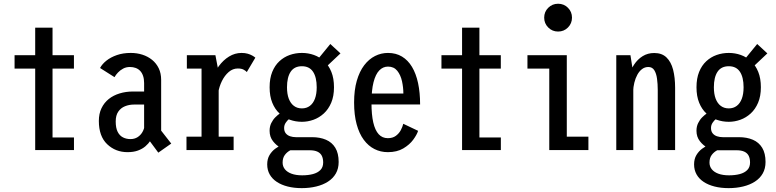

<svg xmlns="http://www.w3.org/2000/svg" viewBox="-20 -791 4090 1012"><path d="M56.8 -429.4V-500H369.7V-429.4ZM256.9 -66.3H369.9V0H165.5V-645H256.9Z M814.4 13.6 748.4 -75.6 800 -140.1 882.6 -34.3ZM742.6 -131.6 788.1 -78.7Q782.9 -64.9 772.6 -49.3Q762.4 -33.7 746.4 -19.9Q730.4 -6.1 707.2 2.4Q684 11 652.3 11Q589 11 545 -30.8Q501 -72.5 501 -153.6Q501 -191.6 514.9 -220.5Q528.7 -249.4 553.1 -269Q577.6 -288.6 610.6 -298.6Q643.6 -308.7 681.6 -308.7H750.8V-239.9H686.4Q660.9 -239.9 638.9 -231Q616.9 -222.2 603.4 -202.6Q589.9 -183 589.9 -150.6Q589.9 -116.4 600.3 -96Q610.7 -75.6 628.4 -66.8Q646 -57.9 667.7 -57.9Q689.2 -57.9 705.2 -68.1Q721.2 -78.3 730.8 -95.1Q740.4 -111.9 742.6 -131.6ZM669.1 -512Q701.9 -512 730.6 -502.8Q759.4 -493.5 781.8 -475.4Q804.1 -457.2 816.8 -430.8Q829.4 -404.3 829.4 -369.9V-77.4L739.6 -94.1V-353.3Q739.6 -375.1 734 -391.2Q728.5 -407.3 718.6 -417.6Q708.8 -427.9 695 -432.9Q681.3 -437.9 664.6 -437.9Q644.9 -437.9 629.1 -429.4Q613.2 -420.9 601.7 -408.6Q590.1 -396.4 583.6 -384.3L507.4 -432.6Q518.2 -453.3 540.9 -471.4Q563.5 -489.4 596 -500.7Q628.6 -512 669.1 -512Z M1083.9 -287.9Q1083.9 -329.9 1096.8 -369.8Q1109.7 -409.8 1133 -441.9Q1156.4 -474.1 1187.2 -493Q1218 -512 1253.3 -512Q1271.3 -512 1285.3 -508Q1299.3 -504 1309.5 -498.2Q1319.7 -492.5 1325.9 -487.1L1280.9 -411.3Q1274.8 -418.2 1263.6 -424.1Q1252.5 -430 1233.5 -430Q1206.9 -430 1185.5 -411.5Q1164 -392.9 1149.6 -363.7Q1135.3 -334.5 1130.4 -302.6ZM1132.6 -70.6H1211.4V0H962.9V-70.6H1042.3V-429.4H964.9V-500H1115.4L1132.6 -409.6Z M1571.3 -149Q1538.2 -149 1507.7 -159.8Q1477.2 -170.6 1453.1 -192.9Q1429.1 -215.2 1415.1 -249.6Q1401.1 -283.9 1401.1 -331Q1401.1 -377.9 1414.9 -412Q1428.7 -446.1 1452.6 -468.2Q1476.5 -490.4 1507.1 -501.2Q1537.8 -512 1571.3 -512Q1604.5 -512 1634.8 -501.2Q1665.1 -490.4 1689 -468.2Q1712.9 -446.1 1726.6 -412Q1740.4 -377.9 1740.4 -331Q1740.4 -283.9 1725.8 -249.6Q1711.2 -215.2 1686.8 -192.9Q1662.3 -170.6 1632.4 -159.8Q1602.4 -149 1571.3 -149ZM1571.3 -219.7Q1595.7 -219.7 1613.2 -232.9Q1630.7 -246 1640 -270.8Q1649.3 -295.6 1649.3 -331Q1649.3 -383.6 1630 -412.8Q1610.7 -441.9 1571.3 -441.9Q1531.4 -441.9 1512 -412.8Q1492.7 -383.6 1492.7 -331Q1492.7 -295.6 1502.1 -270.8Q1511.6 -246 1529.1 -232.9Q1546.6 -219.7 1571.3 -219.7ZM1676.4 -417 1636.4 -455.6 1721 -559.1 1774.6 -509.6ZM1624.7 -68Q1666.6 -68 1698.2 -54.4Q1729.8 -40.9 1747.4 -12Q1765 16.9 1765 62.6Q1765 97.5 1750.2 123.4Q1735.4 149.3 1708.7 166.4Q1682 183.5 1646.7 192Q1611.4 200.6 1570.3 200.6Q1529.9 200.6 1496.4 192.1Q1462.9 183.6 1438.8 167.6Q1414.6 151.6 1401.5 128.4Q1388.4 105.1 1388.4 75.5Q1388.4 46.9 1400.5 26.5Q1412.6 6.2 1430.7 -7.1Q1448.7 -20.4 1467 -28Q1485.3 -35.6 1497.1 -38.7L1546 -12.4Q1528.7 -8.4 1511 0.7Q1493.4 9.7 1481.5 25.5Q1469.6 41.3 1469.6 65.9Q1469.6 86.1 1481.7 101.2Q1493.9 116.3 1516.9 124.7Q1540 133.1 1572.9 133.1Q1604.4 133.1 1629.4 126.5Q1654.4 119.8 1668.9 105Q1683.4 90.1 1683.4 65.4Q1683.4 44.9 1676.4 30.5Q1669.3 16.1 1653.6 8.6Q1637.9 1 1612 1H1501.6Q1484.3 1 1460.6 -11.4Q1436.9 -23.8 1419 -46.7Q1401 -69.6 1401 -101.6Q1401 -124.4 1409.7 -142.1Q1418.4 -159.9 1431.4 -172.9Q1444.4 -186 1457.5 -194.5Q1470.6 -202.9 1478.9 -207.4L1525 -178.7Q1515.1 -173.2 1504.1 -164.2Q1493 -155.2 1485.3 -143.1Q1477.6 -131 1477.6 -116.4Q1477.6 -98.9 1486.3 -88.2Q1495.1 -77.4 1509.3 -72.7Q1523.6 -68 1539.6 -68Z M1920.4 -298.1H2106.1Q2106.1 -330 2098.9 -362.9Q2091.6 -395.8 2073.9 -417.9Q2056.1 -440 2025.1 -440Q1998.7 -440 1979.2 -419.9Q1959.6 -399.9 1948.8 -357.6Q1938 -315.4 1938 -248.9Q1938 -187.1 1947.4 -145.7Q1956.9 -104.3 1976 -83.5Q1995.1 -62.7 2024.1 -62.7Q2049.9 -62.7 2066.7 -75.2Q2083.5 -87.7 2092.8 -105.5Q2102 -123.2 2105.6 -138.6L2183.7 -101.4Q2177.4 -81 2158.1 -54.7Q2138.9 -28.4 2105.7 -8.7Q2072.4 11 2024.1 11Q1986.1 11 1953.7 -5.4Q1921.3 -21.7 1897.2 -54.4Q1873.1 -87 1859.8 -136.1Q1846.4 -185.1 1846.4 -250.6Q1846.4 -316.3 1860.6 -365.4Q1874.8 -414.4 1899.6 -447Q1924.5 -479.6 1956.7 -495.8Q1988.9 -512 2025 -512Q2067.1 -512 2098.7 -492.9Q2130.4 -473.8 2151.6 -438.4Q2172.9 -402.9 2183.6 -352.8Q2194.3 -302.6 2194.3 -240.4H1920.4Z M2306.8 -429.4V-500H2619.7V-429.4ZM2506.9 -66.3H2619.9V0H2415.5V-645H2506.9Z M2921.6 -624.7Q2891.1 -624.7 2869.7 -646.1Q2848.3 -667.5 2848.3 -698Q2848.3 -728.8 2869.7 -750Q2891.1 -771.3 2921.6 -771.3Q2952.4 -771.3 2973.6 -750Q2994.9 -728.8 2994.9 -698Q2994.9 -667.5 2973.6 -646.1Q2952.4 -624.7 2921.6 -624.7ZM2967.5 -70.6H3081.4V0H2875.1V-429.4H2760.1V-500H2967.5Z M3228.3 0Q3228.3 -109 3228.3 -184Q3228.3 -259 3228.3 -308Q3228.3 -357 3228.3 -387.2Q3228.3 -417.5 3228.3 -436Q3228.3 -454.5 3228.3 -468.8Q3228.3 -483 3228.3 -500H3303L3318 -404.1V0ZM3446.9 0V-317.1Q3446.9 -348.3 3443.1 -375.9Q3439.4 -403.6 3428.8 -420.7Q3418.2 -437.9 3397.2 -437.9Q3378.7 -437.9 3364.2 -426.9Q3349.6 -415.9 3339.4 -397.2Q3329.2 -378.6 3323.5 -355.4Q3317.8 -332.2 3317.2 -308L3283.4 -312.3Q3283.6 -350.3 3293.4 -385.9Q3303.1 -421.6 3321.8 -449.9Q3340.4 -478.3 3367.2 -494.9Q3394 -511.6 3428.4 -511.6Q3468.9 -511.6 3493 -488.2Q3517.1 -464.9 3527.8 -423.7Q3538.4 -382.4 3538.4 -328V0Z M3821.3 -149Q3788.2 -149 3757.7 -159.8Q3727.2 -170.6 3703.1 -192.9Q3679.1 -215.2 3665.1 -249.6Q3651.1 -283.9 3651.1 -331Q3651.1 -377.9 3664.9 -412Q3678.7 -446.1 3702.6 -468.2Q3726.5 -490.4 3757.1 -501.2Q3787.8 -512 3821.3 -512Q3854.5 -512 3884.8 -501.2Q3915.1 -490.4 3939 -468.2Q3962.9 -446.1 3976.6 -412Q3990.4 -377.9 3990.4 -331Q3990.4 -283.9 3975.8 -249.6Q3961.2 -215.2 3936.8 -192.9Q3912.3 -170.6 3882.4 -159.8Q3852.4 -149 3821.3 -149ZM3821.3 -219.7Q3845.7 -219.7 3863.2 -232.9Q3880.7 -246 3890 -270.8Q3899.3 -295.6 3899.3 -331Q3899.3 -383.6 3880 -412.8Q3860.7 -441.9 3821.3 -441.9Q3781.4 -441.9 3762 -412.8Q3742.7 -383.6 3742.7 -331Q3742.7 -295.6 3752.1 -270.8Q3761.6 -246 3779.1 -232.9Q3796.6 -219.7 3821.3 -219.7ZM3926.4 -417 3886.4 -455.6 3971 -559.1 4024.6 -509.6ZM3874.7 -68Q3916.6 -68 3948.2 -54.4Q3979.8 -40.9 3997.4 -12Q4015 16.9 4015 62.6Q4015 97.5 4000.2 123.4Q3985.4 149.3 3958.7 166.4Q3932 183.5 3896.7 192Q3861.4 200.6 3820.3 200.6Q3779.9 200.6 3746.4 192.1Q3712.9 183.6 3688.8 167.6Q3664.6 151.6 3651.5 128.4Q3638.4 105.1 3638.4 75.5Q3638.4 46.9 3650.5 26.5Q3662.6 6.2 3680.7 -7.1Q3698.7 -20.4 3717 -28Q3735.3 -35.6 3747.1 -38.7L3796 -12.4Q3778.7 -8.4 3761 0.7Q3743.4 9.7 3731.5 25.5Q3719.6 41.3 3719.6 65.9Q3719.6 86.1 3731.7 101.2Q3743.9 116.3 3766.9 124.7Q3790 133.1 3822.9 133.1Q3854.4 133.1 3879.4 126.5Q3904.4 119.8 3918.9 105Q3933.4 90.1 3933.4 65.4Q3933.4 44.9 3926.4 30.5Q3919.3 16.1 3903.6 8.6Q3887.9 1 3862 1H3751.6Q3734.3 1 3710.6 -11.4Q3686.9 -23.8 3669 -46.7Q3651 -69.6 3651 -101.6Q3651 -124.4 3659.7 -142.1Q3668.4 -159.9 3681.4 -172.9Q3694.4 -186 3707.5 -194.5Q3720.6 -202.9 3728.9 -207.4L3775 -178.7Q3765.1 -173.2 3754.1 -164.2Q3743 -155.2 3735.3 -143.1Q3727.6 -131 3727.6 -116.4Q3727.6 -98.9 3736.3 -88.2Q3745.1 -77.4 3759.3 -72.7Q3773.6 -68 3789.6 -68Z"/></svg>

Font: League Mono Thin Condensed
Style: Regular
Weight: 100
Width: 1
Designer: Tyler Finck
Foundry: The League of Moveable Type / Tyler Finck
Version: Version 2.300;RELEASE